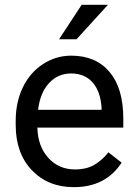

<svg xmlns="http://www.w3.org/2000/svg" viewBox="-20 -770 570 800"><path d="M287.6 9.8C376.1 9.8 442.5 -24.3 486.8 -92.3L431.6 -135.3C415 -113.8 395.7 -96.5 373.5 -83.5C351.4 -70.5 324.4 -64 292.5 -64C247.6 -64 210.5 -80 181.4 -112.1C152.3 -144.1 137 -186.2 135.7 -238.3H493.7V-275.9C493.7 -360.2 474.6 -425 436.5 -470.2C398.4 -515.5 345.1 -538.1 276.4 -538.1C234.4 -538.1 195.4 -526.4 159.4 -503.2C123.5 -479.9 95.5 -447.7 75.4 -406.5C55.4 -365.3 45.4 -318.5 45.4 -266.1V-249.5C45.4 -170.7 67.9 -107.8 112.8 -60.8C157.7 -13.8 216 9.8 287.6 9.8ZM276.4 -463.9C314.1 -463.9 344.1 -451.3 366.2 -426C388.3 -400.8 400.7 -365.2 403.3 -319.3V-312.5H138.7C144.5 -360.4 159.8 -397.5 184.6 -424.1C209.3 -450.6 239.9 -463.9 276.4 -463.9ZM320.3 -750 226.1 -606.4H298.8L429.7 -750Z"/></svg>

Font: Roboto1
Style: rg
Weight: 400
Designer: Google
Version: Version 2.137; 2017